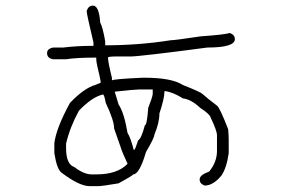

<svg xmlns="http://www.w3.org/2000/svg" viewBox="-20 -483 1040 671"><path d="M304.7 -463.4Q326.2 -463.4 330.1 -404.8Q339.4 -386.7 347.7 -338.4V-324.7Q464.4 -324.7 576.2 -342.3Q590.3 -342.3 681.6 -356Q764.6 -361.8 783.2 -367.7Q800.8 -361.3 800.8 -346.2Q800.8 -316.9 705.1 -316.9Q468.3 -285.6 435.5 -285.6H380.9Q357.4 -285.2 357.4 -281.7Q357.4 -266.6 371.1 -211.4V-201.7Q371.1 -206.5 478.5 -211.4H484.4Q580.1 -211.4 619.1 -186Q680.7 -161.6 687.5 -154.8Q704.6 -139.2 738.3 -113.8Q748 -106.9 777.3 -31.7Q779.3 -10.3 779.3 5.4V52.2Q772 104 753.9 130.4Q725.1 165.5 695.3 165.5Q677.7 159.2 677.7 144Q677.7 128.4 710.9 116.7Q738.3 83.5 738.3 44.4V-10.3Q738.3 -25.9 716.8 -70.8Q713.9 -84 679.7 -106Q647.5 -136.2 619.1 -139.2Q584.5 -161.1 556.6 -164.6H554.7V-162.6Q554.7 -139.2 537.1 -86.4Q537.1 -54.2 519.5 -12.2Q519.5 -1.5 490.2 48.3Q467.3 126.5 445.3 126.5Q443.8 130.9 394.5 157.7Q337.9 167.5 322.3 167.5H293Q257.3 167.5 195.3 120.6Q178.7 108.9 169.9 52.2V17.1Q176.8 -36.1 224.6 -123.5Q273.9 -174.8 312.5 -186L332 -193.8Q332 -202.6 320.3 -250.5Q316.4 -268.1 316.4 -275.9V-281.7H314.5Q248 -281.7 210.9 -275.9H166Q144.5 -279.3 144.5 -297.4Q144.5 -313 166 -316.9H201.2Q247.6 -322.8 306.6 -322.8V-334.5Q283.2 -433.6 283.2 -441.9V-445.8Q289.6 -463.4 304.7 -463.4ZM380.9 -162.6 394.5 -117.7Q413.6 -89.8 425.8 -18.1Q435.5 -4.4 447.3 40.5H449.2Q452.1 40.5 462.9 7.3Q473.6 2.4 486.3 -45.4Q493.7 -45.4 498 -106Q513.7 -146 513.7 -154.8V-170.4H466.8Q452.1 -170.4 380.9 -162.6ZM210.9 19V34.7Q210.9 91.3 240.2 101.1Q273.4 126.5 300.8 126.5H316.4Q390.6 126.5 425.8 89.4Q406.2 45.9 406.2 44.4L378.9 -33.7Q378.9 -61.5 349.6 -123.5Q344.2 -152.8 339.8 -152.8Q302.2 -144.5 255.9 -96.2Q224.1 -38.1 210.9 19Z"/></svg>

Font: CEF Fonts CJK Mono
Style: Regular
Weight: 400
Designer: PartyBoss (派对大魔王)
Version: Release 2.25